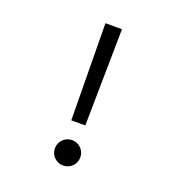

<svg xmlns="http://www.w3.org/2000/svg" viewBox="-129 -802 844 917"><g transform="rotate(20 293.0 -344.0)"><path d="M256.3 -206.5 251 -698.2H335L327.6 -206.5ZM293 9.8Q266.1 9.8 247.3 -9Q228.5 -27.8 228.5 -54.7Q228.5 -81.5 247.3 -100.3Q266.1 -119.1 293 -119.1Q319.8 -119.1 338.6 -100.3Q357.4 -81.5 357.4 -54.7Q357.4 -27.8 338.6 -9Q319.8 9.8 293 9.8Z"/></g></svg>

Font: Cascadia Mono NF SemiLight
Style: Regular
Weight: 350
Monospace: yes
Designer: Aaron Bell
Foundry: Saja Typeworks
Version: Version 2404.023; ttfautohint (v1.8.4)